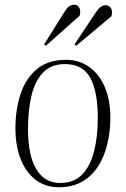

<svg xmlns="http://www.w3.org/2000/svg" viewBox="-20 -775 530 809"><path d="M228 14Q171 14 130 -17.5Q89 -49 67 -105Q45 -161 45 -234Q45 -313 66.5 -378.5Q88 -444 135 -483.5Q182 -523 259 -523Q313 -523 355 -493.5Q397 -464 421 -409.5Q445 -355 445 -279Q445 -222 432.5 -169Q420 -116 394 -75Q368 -34 326.5 -10Q285 14 228 14ZM233 -4Q291 -4 325.5 -39Q360 -74 376 -136Q392 -198 392 -278Q392 -390 360 -447.5Q328 -505 254 -505Q196 -505 162 -470Q128 -435 113 -373.5Q98 -312 98 -232Q98 -120 133 -62Q168 -4 233 -4ZM249 -721Q263 -743 272 -749Q281 -755 293 -755Q306 -755 313.5 -743.5Q321 -732 316 -709L173 -582L166 -588ZM382 -720Q396 -741 405.5 -747Q415 -753 426 -753Q439 -753 447 -741.5Q455 -730 450 -707L301 -582L294 -588Z"/></svg>

Font: Literata 72pt ExtraLight
Style: Italic
Weight: 200
Italic angle: -2°
Designer: Latin by Veronika Burian and Jose Scaglione. Greek by Irene Vlachou. Cyrillic by Vera Evstafieva
Foundry: TypeTogether
Version: Version 3.002